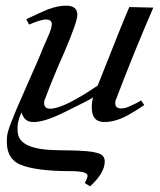

<svg xmlns="http://www.w3.org/2000/svg" viewBox="-20 -422 566 680"><path d="M438 -397C422 -361 385 -268 326 -119C245 -64 189 -37 158 -37C141 -37 134 -46 137 -65C162 -132 186 -188 207 -235C238 -308 254 -353 254 -369C254 -391 241 -402 214 -402C196 -402 175 -398 150 -389C134 -382 108 -371 73 -354L83 -335C111 -347 131 -353 143 -353C154 -353 161 -349 163 -341C167 -325 147 -286 131 -249C129 -242 106 -188 61 -87C25 -6 6 43 5 61C0 113 16 146 52 161C88 176 146 184 225 184C268 184 290 189 290 200C290 206 287 215 280 226L299 238C334 206 351 177 351 150C351 137 345 128 334 123C320 117 296 113 263 112C260 111 234 111 184 110C95 109 48 89 43 49C42 42 42 36 42 30C42 14 47 -4 56 -24C63 -2 75 9 94 10C119 12 156 1 207 -24C266 -53 300 -70 310 -77C307 -69 305 -57 305 -42C305 -8 319 9 346 10C378 11 411 0 445 -21C458 -28 473 -38 491 -50L480 -66C470 -60 456 -53 438 -45C428 -40 418 -38 409 -38C392 -38 386 -47 389 -65C435 -186 480 -296 523 -395Z"/></svg>

Font: GFS Pyrsos
Style: Regular
Weight: 400
Designer: George Matthiopoulos
Foundry: George Matthiopoulos
Version: Version 1.0